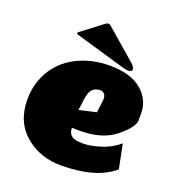

<svg xmlns="http://www.w3.org/2000/svg" viewBox="-153 -984 1042 1127"><g transform="rotate(20 367.5 -420.5)"><path d="M186.5 -736.8Q178.2 -739.3 177.5 -743.4Q176.8 -747.6 183.6 -752.9L317.4 -854.5Q324.7 -859.4 331.5 -859.4Q339.8 -859.4 346.2 -853.5L534.2 -690.9Q543 -683.6 550.8 -672.9Q557.6 -662.6 557.6 -654.8Q557.6 -647.5 551.3 -643.6Q544.9 -639.6 534.7 -639.6Q521 -639.6 499 -646ZM390.1 -210.9Q390.1 -210.9 363.3 -210.9Q350.6 -210.9 338.9 -211.9Q338.9 -153.8 400.9 -148.4Q418 -147 434.1 -147Q475.6 -147 538.3 -166Q601.1 -185.1 650.9 -228L681.2 -76.2Q572.3 18.1 352.1 18.1Q225.6 18.1 134.8 -55.7Q36.1 -136.2 36.1 -278.8Q36.1 -386.2 91.8 -471.7Q143.6 -549.8 231.9 -590.3Q320.3 -630.9 422.9 -630.9Q555.7 -630.9 623.8 -572.8Q691.9 -514.6 691.9 -429.7Q691.9 -429.7 691.7 -386.7Q691.4 -343.8 609.9 -277.3Q528.3 -210.9 390.1 -210.9ZM456.1 -433.1Q456.1 -476.1 416 -476.1Q370.1 -471.7 356.4 -428.7Q349.6 -408.2 346.9 -381.1Q344.2 -354 338.9 -323.2L445.8 -347.2L455.1 -421.9Z"/></g></svg>

Font: Fz Rammetto One
Style: Regular
Weight: 400
Designer: Vernon Adams
Foundry: Vernon Adams
Version: Vit hóa bi c Thuy @ FontZin.Com